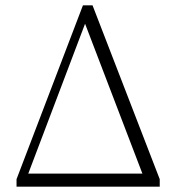

<svg xmlns="http://www.w3.org/2000/svg" viewBox="-20 -700 670 720"><path d="M42 0V-28L291 -680H327L579 -28V0ZM86 -49H514L299 -611Z"/></svg>

Font: Source Serif Pro Light
Style: Regular
Weight: 300
Designer: Frank Grießhammer
Foundry: Adobe Systems Incorporated
Version: Version 3.001;hotconv 1.0.111;makeotfexe 2.5.65597